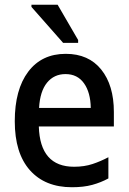

<svg xmlns="http://www.w3.org/2000/svg" viewBox="-20 -776 540 806"><path d="M282 10Q169 10 105.5 -61.5Q42 -133 42 -267Q42 -400 98.5 -475Q155 -550 256 -550Q352 -550 405 -484Q458 -418 458 -306V-245H143Q148 -76 291 -76Q334 -76 368.5 -87.5Q403 -99 435 -116V-27Q404 -10 367.5 0Q331 10 282 10ZM361 -323Q360 -388 332.5 -426.5Q305 -465 255 -465Q207 -465 177.5 -429Q148 -393 144 -323ZM245 -596 112 -747V-756H222L308 -608V-596Z"/></svg>

Font: Noto Sans Mono ExtraCondensed Medium
Style: Regular
Weight: 500
Width: 2
Designer: Monotype Design Team
Foundry: Monotype Imaging Inc.
Version: Version 2.014